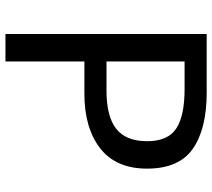

<svg xmlns="http://www.w3.org/2000/svg" viewBox="-56 -702 759 686"><g transform="rotate(90 323.0 -359.5)"><path d="M102 -719H311Q441 -719 512 -669.5Q583 -620 583 -506Q583 -395 510.5 -338.5Q438 -282 315 -282H200V0H102ZM485 -506Q485 -580 440 -610Q395 -640 299 -640H200V-361H304Q397 -361 441 -396Q485 -431 485 -506Z"/></g></svg>

Font: Nebula Sans Medium
Style: Regular
Weight: 500
Designer: Paul D. Hunt for Adobe (as Source Sans)
Foundry: Nebula Entertainment & Broadcasting LLC
Version: Version 1.010